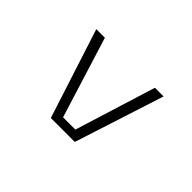

<svg xmlns="http://www.w3.org/2000/svg" viewBox="-81 -756 1011 1011"><g transform="rotate(45 425.0 -250.0)"><path d="M613 -500H677.5L516.5 0H338L176.5 -500H240.5L381 -48H472.5Z"/></g></svg>

Font: League Mono Wide UltraLight
Style: Regular
Weight: 200
Width: 8
Designer: Tyler Finck
Foundry: The League of Moveable Type / Tyler Finck
Version: Version 2.210